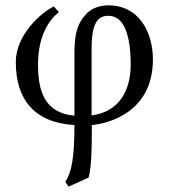

<svg xmlns="http://www.w3.org/2000/svg" viewBox="-20 -459 630 717"><path d="M323 8C389 2 551 -42 551 -237C551 -339 499 -439 385 -439C359 -439 328 -432 306 -411C268 -372 258 -333 258 -260V-27C144 -37 122 -123 122 -218C122 -328 165 -386 200 -414L181 -435C135 -413 39 -330 39 -227C39 -90 106 -1 258 8C258 132 247 185 224 220L236 238L311 204C322 162 323 93 323 8ZM468 -218C468 -118 423 -41 322 -28V-276C322 -377 347 -400 385 -400C446 -400 468 -321 468 -218Z"/></svg>

Font: Libertinus Sans
Style: Regular
Weight: 400
Designer: Philipp H. Poll, Khaled Hosny
Foundry: Caleb Maclennan
Version: Version 7.050;RELEASE